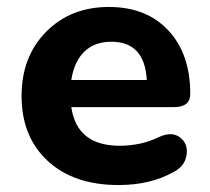

<svg xmlns="http://www.w3.org/2000/svg" viewBox="-20 -521 604 552"><path d="M321 11Q192 11 117 -58.5Q42 -128 42 -245Q42 -358 112.5 -429.5Q183 -501 293 -501Q401 -501 464 -433.5Q527 -366 527 -251Q527 -213 480 -213H185Q201 -102 324 -102Q386 -102 437 -127Q474 -144 497.5 -126Q521 -108 516.5 -76Q512 -44 480 -27Q413 11 321 11ZM300 -401Q252 -401 222.5 -372.5Q193 -344 185 -291H402Q396 -401 300 -401Z"/></svg>

Font: Nunito ExtraBold
Style: Regular
Weight: 800
Designer: Vernon Adams
Foundry: Vernon Adams
Version: Version 3.602